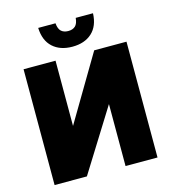

<svg xmlns="http://www.w3.org/2000/svg" viewBox="-131 -1030 1017 1137"><g transform="rotate(-15 377.5 -462.0)"><path d="M693 0V-710H495L258 -310V-710H62V0H260L497 -380V0ZM377 -764Q302 -764 257 -805Q212 -846 209 -924H315Q318 -889 334 -874.5Q350 -860 377 -860Q404 -860 420 -874.5Q436 -889 439 -924H545Q542 -846 497 -805Q452 -764 377 -764Z"/></g></svg>

Font: Geist Black
Style: Regular
Weight: 400
Designer: Basement.studio, Andrés Briganti, Mateo Zaragoza
Foundry: Basement.studio, Vercel, Andrés Briganti, Guido Ferreyra, Mateo Zaragoza
Version: Version 1.401